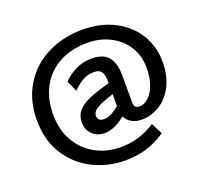

<svg xmlns="http://www.w3.org/2000/svg" viewBox="-131 -801 1141 1078"><g transform="rotate(-20 439.0 -262.5)"><path d="M501 -316V-332Q501 -364 489 -383.5Q477 -403 444 -403Q411 -403 382 -389Q353 -375 316 -338L287 -403Q320 -437 363 -458Q406 -479 455 -479Q527 -479 557.5 -441.5Q588 -404 588 -327V-169Q588 -134 620 -134Q647 -134 672 -155.5Q697 -177 714 -220Q731 -263 731 -325Q731 -396 696.5 -451.5Q662 -507 601.5 -538.5Q541 -570 464 -570Q372 -570 300.5 -533Q229 -496 188.5 -425Q148 -354 148 -256Q148 -163 188 -95Q228 -27 295 9Q362 45 443 45Q502 45 552 29.5Q602 14 651 -17L685 50Q629 88 570.5 106Q512 124 442 124Q341 124 251.5 80Q162 36 106.5 -50.5Q51 -137 51 -257Q51 -378 106.5 -467Q162 -556 256 -602.5Q350 -649 463 -649Q572 -649 654.5 -606.5Q737 -564 782 -490.5Q827 -417 827 -326Q827 -242 795.5 -181.5Q764 -121 713.5 -90.5Q663 -60 609 -60Q572 -60 547 -74.5Q522 -89 510 -114Q444 -60 386 -60Q341 -60 312.5 -88Q284 -116 284 -160Q284 -200 306.5 -227Q329 -254 374.5 -274Q420 -294 501 -316ZM409 -135Q431 -135 452.5 -146Q474 -157 501 -179V-250Q426 -227 398.5 -209Q371 -191 371 -168Q371 -135 409 -135Z"/></g></svg>

Font: Martel Sans SemiBold
Style: Regular
Weight: 600
Designer: Dan Reynolds and Mathieu Réguer
Foundry: Dan Reynolds and Mathieu Réguer
Version: Version 1.002; ttfautohint (v1.1) -l 5 -r 5 -G 72 -x 0 -D la